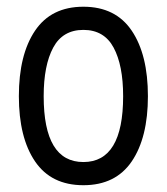

<svg xmlns="http://www.w3.org/2000/svg" viewBox="-20 -541 496 571"><path d="M36.1 -254.9Q36.1 -378.4 84.2 -449.7Q132.3 -521 228 -521Q323.7 -521 371.8 -449.7Q419.9 -378.4 419.9 -254.9Q419.9 -131.8 371.8 -61Q323.7 9.8 228 9.8Q132.3 9.8 84.2 -61Q36.1 -131.8 36.1 -254.9ZM346.2 -254.9Q346.2 -346.7 317.9 -399.4Q289.6 -452.1 228 -452.1Q166.5 -452.1 138.2 -399.4Q109.9 -346.7 109.9 -254.9Q109.9 -59.1 228 -59.1Q346.2 -59.1 346.2 -254.9Z"/></svg>

Font: Noto Sans Thai Looped ExtraCond
Style: Regular
Weight: 400
Width: 2
Designer: Sasikarn Vongin, Ben Mitchell
Foundry: The Fontpad Ltd
Version: Version 1.00